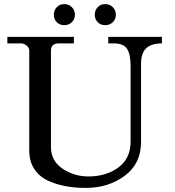

<svg xmlns="http://www.w3.org/2000/svg" viewBox="-20 -903 855 938"><path d="M16 -691V-723H341V-691H264Q229 -689 229 -657V-184Q229 -117 285.5 -79Q342 -41 412 -41Q498 -41 558 -84.5Q618 -128 618 -212V-580Q618 -637 601 -664Q584 -691 536 -691H509V-723H771V-691Q720 -691 694.5 -667.5Q669 -644 669 -590V-209Q669 -103 589 -44Q509 15 400 15Q346 15 300 6.5Q254 -2 212.5 -21.5Q171 -41 147 -78Q123 -115 123 -167V-656Q123 -670 110 -680.5Q97 -691 83 -691ZM257.5 -794.5Q243 -809 243 -831Q243 -853 257.5 -868Q272 -883 294 -883Q316 -883 331 -868Q346 -853 346 -831Q346 -809 331 -794.5Q316 -780 294 -780Q272 -780 257.5 -794.5ZM457.5 -794.5Q443 -809 443 -831Q443 -853 457.5 -868Q472 -883 494 -883Q516 -883 531 -868Q546 -853 546 -831Q546 -809 531 -794.5Q516 -780 494 -780Q472 -780 457.5 -794.5Z"/></svg>

Font: Academico
Style: Regular
Weight: 400
Foundry: Steinberg Media Technologies GmbH
Version: Version 0.902